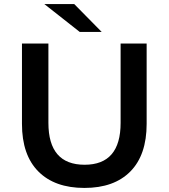

<svg xmlns="http://www.w3.org/2000/svg" viewBox="-20 -914 829 944"><path d="M88 -305V-700H218V-310Q218 -104 396 -104Q573 -104 573 -310V-700H701V-305Q701 -152 621 -71Q541 10 395 10Q249 10 168.5 -71Q88 -152 88 -305ZM198 -894H345L480 -757H372Z"/></svg>

Font: CMG Sans SemiBold
Style: Regular
Weight: 600
Designer: Julieta Ulanovsky
Foundry: Julieta Ulanovsky
Version: Version 7.200